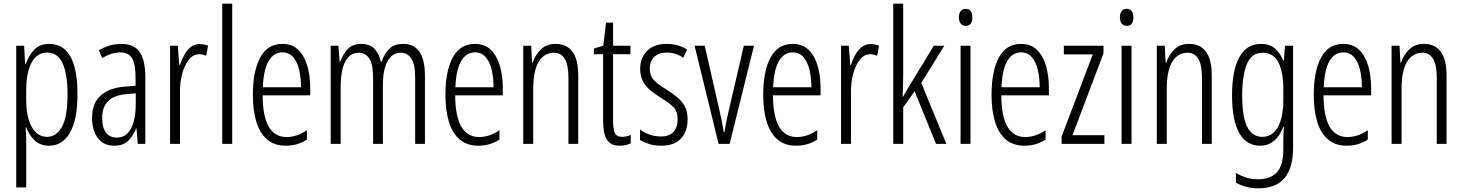

<svg xmlns="http://www.w3.org/2000/svg" viewBox="-20 -780 7929 1041"><path d="M246 -542Q400 -542 400 -270Q400 -130 359 -60Q318 10 247 10Q197 10 166.5 -20Q136 -50 122 -90H119Q120 -75 121 -56.5Q122 -38 122 -19V236H68V-532H111L116 -434H120Q137 -481 166.5 -511.5Q196 -542 246 -542ZM236 -495Q180 -495 151 -440Q122 -385 122 -289V-242Q122 -144 152.5 -91Q183 -38 236 -38Q285 -38 315.5 -91.5Q346 -145 346 -269Q346 -379 319.5 -437Q293 -495 236 -495Z M638 -542Q707 -542 737.5 -497.5Q768 -453 768 -360V0H727L720 -84H718Q703 -44 675.5 -17Q648 10 599 10Q557 10 530.5 -11Q504 -32 491.5 -66Q479 -100 479 -140Q479 -219 524.5 -261Q570 -303 654 -310L715 -315V-358Q715 -433 695.5 -464.5Q676 -496 632 -496Q611 -496 586.5 -489Q562 -482 534 -465L516 -507Q573 -542 638 -542ZM660 -269Q534 -257 534 -141Q534 -88 554.5 -61Q575 -34 613 -34Q665 -34 690.5 -83.5Q716 -133 716 -216V-274Z M1063 -541Q1073 -541 1085 -539Q1097 -537 1108 -532L1098 -478Q1091 -481 1080.5 -483.5Q1070 -486 1060 -486Q1027 -486 1003.5 -456Q980 -426 967.5 -378.5Q955 -331 956 -279V0H902V-532H944L952 -427H955Q965 -456 979 -482Q993 -508 1013.5 -524.5Q1034 -541 1063 -541Z M1239 0H1185V-760H1239Z M1511 -542Q1565 -542 1598 -509Q1631 -476 1646.5 -422Q1662 -368 1662 -305V-263H1404Q1405 -37 1534 -37Q1590 -37 1644 -74V-23Q1619 -7 1590.5 1.5Q1562 10 1530 10Q1467 10 1427.5 -24.5Q1388 -59 1369.5 -121Q1351 -183 1351 -265Q1351 -395 1391 -468.5Q1431 -542 1511 -542ZM1511 -496Q1464 -496 1436.5 -449.5Q1409 -403 1405 -307H1612Q1612 -358 1602 -401Q1592 -444 1569.5 -470Q1547 -496 1511 -496Z M2166 -542Q2224 -542 2254 -499.5Q2284 -457 2284 -367V0H2231V-359Q2231 -432 2210 -463Q2189 -494 2154 -494Q2106 -494 2081 -447.5Q2056 -401 2056 -319V0H2003V-352Q2003 -433 1982 -463.5Q1961 -494 1927 -494Q1889 -494 1867 -468.5Q1845 -443 1836 -401Q1827 -359 1827 -309V0H1773V-532H1815L1821 -446H1825Q1838 -484 1864.5 -513Q1891 -542 1939 -542Q1987 -542 2012 -513.5Q2037 -485 2044 -446H2049Q2065 -491 2092 -516.5Q2119 -542 2166 -542Z M2555 -542Q2609 -542 2642 -509Q2675 -476 2690.5 -422Q2706 -368 2706 -305V-263H2448Q2449 -37 2578 -37Q2634 -37 2688 -74V-23Q2663 -7 2634.5 1.5Q2606 10 2574 10Q2511 10 2471.5 -24.5Q2432 -59 2413.5 -121Q2395 -183 2395 -265Q2395 -395 2435 -468.5Q2475 -542 2555 -542ZM2555 -496Q2508 -496 2480.5 -449.5Q2453 -403 2449 -307H2656Q2656 -358 2646 -401Q2636 -444 2613.5 -470Q2591 -496 2555 -496Z M2993 -542Q3052 -542 3083.5 -500Q3115 -458 3115 -370V0H3062V-357Q3062 -428 3042 -461Q3022 -494 2984 -494Q2931 -494 2901 -445.5Q2871 -397 2871 -295V0H2817V-532H2860L2865 -440H2868Q2882 -482 2912.5 -512Q2943 -542 2993 -542Z M3353 -38Q3365 -38 3377.5 -41Q3390 -44 3400 -49V-3Q3387 3 3372 6.5Q3357 10 3339 10Q3290 10 3270 -23.5Q3250 -57 3250 -123V-486H3200V-517L3251 -532L3266 -657H3304V-532H3398V-486H3304V-126Q3304 -81 3313.5 -59.5Q3323 -38 3353 -38Z M3708 -134Q3708 -66 3671.5 -28Q3635 10 3566 10Q3529 10 3499 0.5Q3469 -9 3450 -21V-78Q3471 -61 3501.5 -50.5Q3532 -40 3565 -40Q3608 -40 3631 -64.5Q3654 -89 3654 -133Q3654 -175 3632.5 -198Q3611 -221 3566 -248Q3532 -269 3506.5 -290Q3481 -311 3466 -339Q3451 -367 3451 -407Q3451 -466 3488.5 -504Q3526 -542 3594 -542Q3657 -542 3706 -511L3684 -467Q3644 -495 3594 -495Q3553 -495 3528 -472Q3503 -449 3503 -408Q3503 -370 3524.5 -346.5Q3546 -323 3594 -294Q3627 -273 3652.5 -252Q3678 -231 3693 -203.5Q3708 -176 3708 -134Z M3876 0 3746 -532H3801L3880 -185Q3887 -156 3893 -126Q3899 -96 3904 -64H3908Q3915 -112 3930 -175L4013 -532H4068L3936 0Z M4278 -542Q4332 -542 4365 -509Q4398 -476 4413.5 -422Q4429 -368 4429 -305V-263H4171Q4172 -37 4301 -37Q4357 -37 4411 -74V-23Q4386 -7 4357.5 1.5Q4329 10 4297 10Q4234 10 4194.5 -24.5Q4155 -59 4136.5 -121Q4118 -183 4118 -265Q4118 -395 4158 -468.5Q4198 -542 4278 -542ZM4278 -496Q4231 -496 4203.5 -449.5Q4176 -403 4172 -307H4379Q4379 -358 4369 -401Q4359 -444 4336.5 -470Q4314 -496 4278 -496Z M4701 -541Q4711 -541 4723 -539Q4735 -537 4746 -532L4736 -478Q4729 -481 4718.5 -483.5Q4708 -486 4698 -486Q4665 -486 4641.5 -456Q4618 -426 4605.5 -378.5Q4593 -331 4594 -279V0H4540V-532H4582L4590 -427H4593Q4603 -456 4617 -482Q4631 -508 4651.5 -524.5Q4672 -541 4701 -541Z M4877 -372Q4877 -341 4876 -313Q4875 -285 4874 -255H4876Q4885 -271 4892.5 -284Q4900 -297 4909 -312L5043 -532H5100L4975 -330L5111 0H5055L4939 -285L4877 -198V0H4823V-760H4877Z M5216 -732Q5235 -732 5243.5 -719Q5252 -706 5252 -686Q5252 -640 5216 -640Q5198 -640 5188.5 -652.5Q5179 -665 5179 -686Q5179 -706 5188 -719Q5197 -732 5216 -732ZM5242 -532V0H5188V-532Z M5516 -542Q5570 -542 5603 -509Q5636 -476 5651.5 -422Q5667 -368 5667 -305V-263H5409Q5410 -37 5539 -37Q5595 -37 5649 -74V-23Q5624 -7 5595.5 1.5Q5567 10 5535 10Q5472 10 5432.5 -24.5Q5393 -59 5374.5 -121Q5356 -183 5356 -265Q5356 -395 5396 -468.5Q5436 -542 5516 -542ZM5516 -496Q5469 -496 5441.5 -449.5Q5414 -403 5410 -307H5617Q5617 -358 5607 -401Q5597 -444 5574.5 -470Q5552 -496 5516 -496Z M5968 0H5736V-40L5905 -485H5748V-532H5963V-491L5795 -47H5968Z M6089 -732Q6108 -732 6116.5 -719Q6125 -706 6125 -686Q6125 -640 6089 -640Q6071 -640 6061.5 -652.5Q6052 -665 6052 -686Q6052 -706 6061 -719Q6070 -732 6089 -732ZM6115 -532V0H6061V-532Z M6428 -542Q6487 -542 6518.5 -500Q6550 -458 6550 -370V0H6497V-357Q6497 -428 6477 -461Q6457 -494 6419 -494Q6366 -494 6336 -445.5Q6306 -397 6306 -295V0H6252V-532H6295L6300 -440H6303Q6317 -482 6347.5 -512Q6378 -542 6428 -542Z M6817 -542Q6863 -542 6892 -517.5Q6921 -493 6937 -453H6941L6947 -532H6991V20Q6991 128 6945.5 184.5Q6900 241 6801 241Q6735 241 6681 210V158Q6711 175 6739.5 183.5Q6768 192 6800 192Q6868 192 6903 154.5Q6938 117 6938 30V-2Q6938 -21 6938.5 -43.5Q6939 -66 6941 -93H6938Q6921 -46 6889.5 -18Q6858 10 6812 10Q6739 10 6699.5 -58Q6660 -126 6660 -264Q6660 -398 6699.5 -470Q6739 -542 6817 -542ZM6825 -494Q6766 -494 6740.5 -432.5Q6715 -371 6715 -264Q6715 -147 6742 -92.5Q6769 -38 6823 -38Q6863 -38 6888.5 -64Q6914 -90 6926 -134.5Q6938 -179 6938 -233V-300Q6938 -389 6911.5 -441.5Q6885 -494 6825 -494Z M7263 -542Q7317 -542 7350 -509Q7383 -476 7398.5 -422Q7414 -368 7414 -305V-263H7156Q7157 -37 7286 -37Q7342 -37 7396 -74V-23Q7371 -7 7342.5 1.5Q7314 10 7282 10Q7219 10 7179.5 -24.5Q7140 -59 7121.5 -121Q7103 -183 7103 -265Q7103 -395 7143 -468.5Q7183 -542 7263 -542ZM7263 -496Q7216 -496 7188.5 -449.5Q7161 -403 7157 -307H7364Q7364 -358 7354 -401Q7344 -444 7321.5 -470Q7299 -496 7263 -496Z M7701 -542Q7760 -542 7791.5 -500Q7823 -458 7823 -370V0H7770V-357Q7770 -428 7750 -461Q7730 -494 7692 -494Q7639 -494 7609 -445.5Q7579 -397 7579 -295V0H7525V-532H7568L7573 -440H7576Q7590 -482 7620.5 -512Q7651 -542 7701 -542Z"/></svg>

Font: Noto Sans Sinhala UI ExtraCondensed Light
Style: Regular
Weight: 300
Width: 2
Designer: Jelle Bosma - Monotype Design Team
Foundry: Monotype Imaging Inc.
Version: Version 2.006; ttfautohint (v1.8.4.7-5d5b)